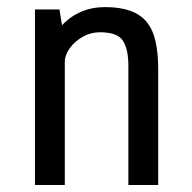

<svg xmlns="http://www.w3.org/2000/svg" viewBox="-20 -527 546 547"><path d="M164.6 -350.1V0H79.6V-500H149.4L156.7 -455.1Q205.6 -506.8 279.8 -506.8Q363.3 -506.8 397.9 -464.4Q415.5 -442.9 423.1 -409.4Q430.7 -376 430.7 -330.1V0H345.7V-339.8Q345.7 -387.2 330.1 -411.1Q314.5 -435.1 264.6 -435.1Q238.3 -435.1 215.6 -422.1Q192.9 -409.2 178.7 -389.6Q164.6 -370.1 164.6 -350.1Z"/></svg>

Font: Moulpali
Style: Regular
Weight: 400
Designer: Danh Hong
Version: Version 8.002; ttfautohint (v1.8.3)